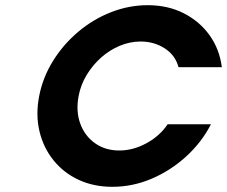

<svg xmlns="http://www.w3.org/2000/svg" viewBox="-20 -710 875 740"><path d="M413 10Q341 10 283 -17Q225 -44 186 -92.5Q147 -141 132 -204.5Q117 -268 131 -340Q145 -412 184.5 -475.5Q224 -539 281.5 -587.5Q339 -636 408 -663Q477 -690 549 -690Q627 -690 688 -659Q749 -628 787.5 -574.5Q826 -521 835 -451H668Q656 -497 615 -523.5Q574 -550 522 -550Q481 -550 441.5 -533.5Q402 -517 369.5 -488Q337 -459 314 -421Q291 -383 283 -340Q272 -282 289 -234.5Q306 -187 345.5 -158.5Q385 -130 440 -130Q493 -130 544.5 -158Q596 -186 626 -231H793Q757 -161 697 -106.5Q637 -52 564 -21Q491 10 413 10Z"/></svg>

Font: Teachers
Style: Italic
Weight: 400
Italic angle: -11°
Designer: Alfredo Marco Pradil, Chank Diesel
Version: Version 1.001